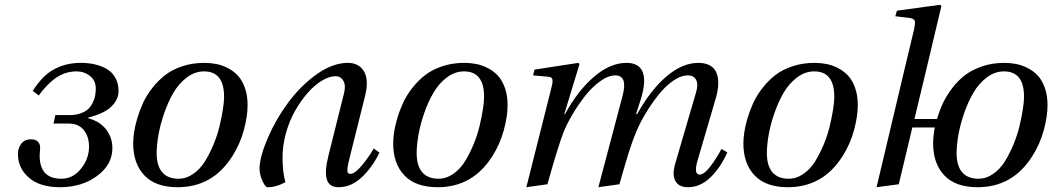

<svg xmlns="http://www.w3.org/2000/svg" viewBox="-20 -762 4352 794"><path d="M54.2 -125Q54.2 -150.4 68.4 -168.2Q82.5 -186 107.9 -186Q126.5 -186 136.2 -176.5Q146 -167 146 -151.9Q146 -145.5 145 -134Q144 -122.6 144 -118.2Q144 -22.9 233.9 -22.9Q282.2 -22.9 315.2 -64.5Q348.1 -106 348.1 -154.8Q348.1 -197.8 326.4 -224.4Q304.7 -251 264.2 -251H201.2L209 -286.1H268.1Q294.4 -286.1 314.7 -293.7Q335 -301.3 346.2 -312.5Q357.4 -323.7 364.5 -339.4Q371.6 -355 373.8 -368.4Q376 -381.8 376 -397Q376 -428.7 352.1 -447.8Q328.1 -466.8 296.9 -466.8Q251.5 -466.8 213.9 -441.7Q176.3 -416.5 140.1 -367.2L115.2 -386.2Q139.2 -423.3 165 -447.8Q190.9 -472.2 228.8 -487.1Q266.6 -502 314 -502Q346.2 -502 373.3 -495.6Q400.4 -489.3 422.6 -476.1Q444.8 -462.9 457.5 -439.5Q470.2 -416 470.2 -384.8Q470.2 -350.6 440.7 -321.5Q411.1 -292.5 345.2 -275.9V-272.9Q393.6 -259.8 419.2 -226.3Q444.8 -192.9 444.8 -148.9Q444.8 -81.5 381.8 -34.7Q318.8 12.2 228 12.2Q145 12.2 99.6 -27.1Q54.2 -66.4 54.2 -125Z M530.8 -168.9Q530.8 -189 534.4 -214.4Q538.1 -239.7 547.6 -272.2Q557.1 -304.7 571.5 -336.2Q585.9 -367.7 609.6 -397.9Q633.3 -428.2 662.6 -451.2Q691.9 -474.1 733.9 -488Q775.9 -502 824.7 -502Q850.6 -502 874.5 -497.3Q898.4 -492.7 922.6 -480.2Q946.8 -467.8 964.4 -448.5Q981.9 -429.2 992.9 -398.2Q1003.9 -367.2 1003.9 -327.1Q1003.9 -281.2 988.3 -223.6Q972.7 -166 940.9 -116.2Q859.9 12.2 714.8 12.2Q623.5 12.2 577.1 -36.6Q530.8 -85.4 530.8 -168.9ZM627.9 -128.9Q627.9 -76.2 650.9 -49.6Q673.8 -22.9 717.8 -22.9Q750.5 -22.9 779.3 -43Q808.1 -63 827.9 -95.2Q847.7 -127.4 863.5 -165.8Q879.4 -204.1 888.4 -242.7Q897.5 -281.2 902.1 -311.8Q906.7 -342.3 906.7 -361.8Q906.7 -466.8 823.7 -466.8Q786.1 -466.8 752.9 -441.9Q719.7 -417 697.5 -378.9Q675.3 -340.8 659.2 -294.4Q643.1 -248 635.5 -205.3Q627.9 -162.6 627.9 -128.9Z M1338.4 -119.1 1402.3 -375Q1411.1 -408.2 1400.1 -427.5Q1389.2 -446.8 1368.2 -446.8Q1342.3 -446.8 1312 -429Q1281.7 -411.1 1253.2 -378.7Q1224.6 -346.2 1200.9 -304.9Q1177.2 -263.7 1162.8 -212.4Q1148.4 -161.1 1148.4 -110.8Q1148.4 -50.8 1160.2 -8.8Q1123.5 12.2 1085.4 12.2Q1077.6 12.2 1065.4 -13.7Q1053.2 -39.6 1053.2 -66.9Q1054.2 -113.8 1087.4 -191.2Q1120.6 -268.6 1170.4 -335.9Q1225.1 -409.7 1291 -455.8Q1356.9 -502 1418.5 -502Q1463.9 -502 1484.9 -467.5Q1505.9 -433.1 1490.2 -367.2L1428.2 -119.1Q1422.4 -95.7 1419.9 -84.2Q1417.5 -72.8 1416.7 -61.8Q1416 -50.8 1419.2 -46.9Q1422.4 -43 1429.2 -43Q1447.3 -43 1476.3 -77.6Q1505.4 -112.3 1525.4 -147.9L1549.3 -130.9Q1519 -68.8 1475.3 -28.3Q1431.6 12.2 1380.4 12.2Q1341.3 12.2 1331.5 -20.3Q1321.8 -52.7 1338.4 -119.1Z M1606 -168.9Q1606 -189 1609.6 -214.4Q1613.3 -239.7 1622.8 -272.2Q1632.3 -304.7 1646.7 -336.2Q1661.1 -367.7 1684.8 -397.9Q1708.5 -428.2 1737.8 -451.2Q1767.1 -474.1 1809.1 -488Q1851.1 -502 1899.9 -502Q1925.8 -502 1949.7 -497.3Q1973.6 -492.7 1997.8 -480.2Q2022 -467.8 2039.6 -448.5Q2057.1 -429.2 2068.1 -398.2Q2079.1 -367.2 2079.1 -327.1Q2079.1 -281.2 2063.5 -223.6Q2047.9 -166 2016.1 -116.2Q1935.1 12.2 1790 12.2Q1698.7 12.2 1652.3 -36.6Q1606 -85.4 1606 -168.9ZM1703.1 -128.9Q1703.1 -76.2 1726.1 -49.6Q1749 -22.9 1793 -22.9Q1825.7 -22.9 1854.5 -43Q1883.3 -63 1903.1 -95.2Q1922.9 -127.4 1938.7 -165.8Q1954.6 -204.1 1963.6 -242.7Q1972.7 -281.2 1977.3 -311.8Q1981.9 -342.3 1981.9 -361.8Q1981.9 -466.8 1898.9 -466.8Q1861.3 -466.8 1828.1 -441.9Q1794.9 -417 1772.7 -378.9Q1750.5 -340.8 1734.4 -294.4Q1718.3 -248 1710.7 -205.3Q1703.1 -162.6 1703.1 -128.9Z M2156.7 12.2 2259.8 -397Q2263.2 -411.1 2264.4 -418.2Q2265.6 -425.3 2264.6 -431.9Q2263.7 -438.5 2259 -441.4Q2254.4 -444.3 2245.6 -444.8L2184.6 -450.2L2190.4 -474.1L2371.6 -502L2376.5 -497.1L2313.5 -290H2316.4Q2369.6 -387.2 2436.5 -444.6Q2503.4 -502 2570.8 -502Q2623 -502 2637.9 -463.6Q2652.8 -425.3 2630.4 -353L2610.4 -290H2614.7Q2669.9 -389.2 2735.8 -445.6Q2801.8 -502 2867.7 -502Q2897.9 -502 2917.2 -490.5Q2936.5 -479 2943.8 -458.7Q2951.2 -438.5 2950.2 -413.1Q2949.2 -387.7 2940.4 -356.9L2863.8 -95.2Q2848.6 -40 2873.5 -40Q2892.1 -40 2918.5 -75Q2944.8 -109.9 2963.4 -146L2987.8 -131.8Q2959.5 -68.4 2917.7 -28.1Q2876 12.2 2824.7 12.2Q2787.1 12.2 2772.9 -13.7Q2758.8 -39.6 2772.5 -85.9L2858.4 -379.9Q2868.2 -412.1 2858.9 -431.2Q2849.6 -450.2 2824.7 -450.2Q2794.9 -450.2 2762 -426.8Q2729 -403.3 2700.7 -366.9Q2672.4 -330.6 2650.1 -293.2Q2627.9 -255.9 2612.8 -221.2Q2595.2 -179.2 2581.1 -134.3Q2566.9 -89.4 2541.5 0L2454.6 12.2L2480.5 -85.9L2554.7 -366.2Q2576.7 -450.2 2524.4 -450.2Q2495.1 -450.2 2461.2 -425.5Q2427.2 -400.9 2398.4 -363.8Q2369.6 -326.7 2346.4 -287.1Q2323.2 -247.6 2309.6 -212.9Q2289.1 -161.1 2243.7 0Z M3054.2 -168.9Q3054.2 -189 3057.9 -214.4Q3061.5 -239.7 3071 -272.2Q3080.6 -304.7 3095 -336.2Q3109.4 -367.7 3133.1 -397.9Q3156.7 -428.2 3186 -451.2Q3215.3 -474.1 3257.3 -488Q3299.3 -502 3348.1 -502Q3374 -502 3397.9 -497.3Q3421.9 -492.7 3446 -480.2Q3470.2 -467.8 3487.8 -448.5Q3505.4 -429.2 3516.4 -398.2Q3527.3 -367.2 3527.3 -327.1Q3527.3 -281.2 3511.7 -223.6Q3496.1 -166 3464.4 -116.2Q3383.3 12.2 3238.3 12.2Q3147 12.2 3100.6 -36.6Q3054.2 -85.4 3054.2 -168.9ZM3151.4 -128.9Q3151.4 -76.2 3174.3 -49.6Q3197.3 -22.9 3241.2 -22.9Q3273.9 -22.9 3302.7 -43Q3331.5 -63 3351.3 -95.2Q3371.1 -127.4 3387 -165.8Q3402.8 -204.1 3411.9 -242.7Q3420.9 -281.2 3425.5 -311.8Q3430.2 -342.3 3430.2 -361.8Q3430.2 -466.8 3347.2 -466.8Q3309.6 -466.8 3276.4 -441.9Q3243.2 -417 3220.9 -378.9Q3198.7 -340.8 3182.6 -294.4Q3166.5 -248 3158.9 -205.3Q3151.4 -162.6 3151.4 -128.9Z M3605 12.2 3721.7 -480 3759.8 -639.2Q3766.1 -668.5 3762.5 -677Q3758.8 -685.5 3739.7 -688L3682.6 -694.8L3689 -717.8L3867.7 -742.2L3873 -736.8L3812 -480L3761.7 -270H3855Q3864.7 -303.7 3878.9 -334.2Q3893.1 -364.7 3916.7 -396.2Q3940.4 -427.7 3969.7 -450.4Q3999 -473.1 4041.3 -487.5Q4083.5 -502 4132.8 -502Q4158.7 -502 4182.6 -497.3Q4206.5 -492.7 4230.7 -480.2Q4254.9 -467.8 4272.5 -448.5Q4290 -429.2 4301 -398.2Q4312 -367.2 4312 -327.1Q4312 -281.2 4296.4 -223.6Q4280.8 -166 4249 -116.2Q4168 12.2 4022.9 12.2Q3931.6 12.2 3885.3 -36.6Q3838.9 -85.4 3838.9 -168.9Q3838.9 -198.7 3845.7 -234.9H3752.9L3696.8 0ZM3936 -128.9Q3936 -76.2 3959 -49.6Q3981.9 -22.9 4025.9 -22.9Q4058.6 -22.9 4087.4 -43Q4116.2 -63 4136 -95.2Q4155.8 -127.4 4171.6 -165.8Q4187.5 -204.1 4196.5 -242.7Q4205.6 -281.2 4210.2 -311.8Q4214.8 -342.3 4214.8 -361.8Q4214.8 -466.8 4131.8 -466.8Q4094.2 -466.8 4061 -441.9Q4027.8 -417 4005.6 -378.9Q3983.4 -340.8 3967.3 -294.4Q3951.2 -248 3943.6 -205.3Q3936 -162.6 3936 -128.9Z"/></svg>

Font: Linguistics Pro
Style: Italic
Weight: 400
Italic angle: -12°
Designer: Stefan Peev, Context Ltd
Foundry: Stefan Peev, Context Ltd
Version: Version 001.000